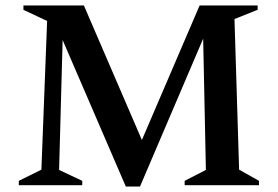

<svg xmlns="http://www.w3.org/2000/svg" viewBox="-20 -680 1020 705"><path d="M49 0V-16L132 -57L153 -603L66 -644V-660H288L501 -166L713 -660H926V-644L841 -610L858 -57L931 -16V0H658V-16L736 -56L726 -538L494 5H442L210 -533L197 -56L282 -16V0Z"/></svg>

Font: Spectral SemiBold
Style: Regular
Weight: 600
Designer: Jean-Baptiste Levee
Foundry: Production Type
Version: Version 2.001